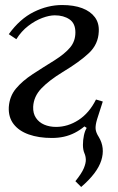

<svg xmlns="http://www.w3.org/2000/svg" viewBox="-20 -532 471 764"><path d="M303 212 280 189Q305 158 313.5 137.5Q322 117 321.5 103Q321 89 316 78Q310 64 310 44.5Q310 25 314 6.5Q318 -12 325 -23L316 -29Q298 -14 277.5 -3.5Q257 7 234.5 12Q212 17 186 17Q134 17 94.5 3Q55 -11 34 -38.5Q13 -66 15 -106Q18 -149 43.5 -179.5Q69 -210 109.5 -236.5Q150 -263 197 -292Q238 -318 259 -343Q280 -368 280 -403Q280 -439 256.5 -455Q233 -471 198 -471Q176 -471 148 -460.5Q120 -450 92.5 -429Q65 -408 45 -376L15 -396Q59 -457 114.5 -484.5Q170 -512 227 -512Q274 -512 307 -499.5Q340 -487 357.5 -463.5Q375 -440 373 -406Q371 -356 334 -321Q297 -286 229 -245Q175 -212 144.5 -180Q114 -148 112 -107Q111 -81 123 -63Q135 -45 156 -36Q177 -27 203 -27Q250 -27 292.5 -54.5Q335 -82 362 -136L389 -128Q374 -83 366.5 -58Q359 -33 360.5 -18.5Q362 -4 373 13Q399 56 383 106.5Q367 157 303 212Z"/></svg>

Font: Lora
Style: Italic
Weight: 400
Italic angle: -3°
Designer: Olga Karpushina, Alexei Vanyashin (Cyrillic)
Foundry: Cyreal
Version: Version 3.008